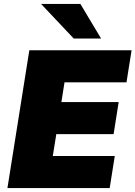

<svg xmlns="http://www.w3.org/2000/svg" viewBox="-20 -962 693 982"><path d="M18 0 130 -705H653L627 -541H310L294 -440H587L561 -276H268L250 -164H567L541 0ZM357 -765 190 -942H391L497 -765Z"/></svg>

Font: Mulish ExtraBlack
Style: Italic
Weight: 1000
Italic angle: -9°
Designer: Vernon Adams
Foundry: Vernon Adams
Version: Version 3.603; ttfautohint (v1.8.3)